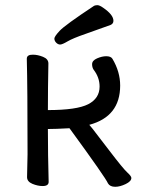

<svg xmlns="http://www.w3.org/2000/svg" viewBox="-20 -699 554 738"><path d="M422.9 19Q402.8 19 395 5.9Q387.2 -14.2 247.1 -206.1Q192.9 -203.1 164.1 -203.1Q164.1 -105 167 0Q167 16.1 144 16.1Q125 16.1 104.5 7.6Q84 -1 84 -18.1L85.9 -106Q85.9 -365.7 83 -473.1Q83 -489.3 106.9 -488.8Q125 -488.8 145.5 -480.5Q166 -472.2 166 -455.1Q164.1 -362.3 164.1 -275.9Q274.9 -275.9 318.8 -298.3Q362.8 -320.8 362.8 -366.2Q362.8 -401.4 339.8 -431.2Q334 -439.9 334 -452.1Q334 -466.3 353 -474.6Q372.1 -482.9 388.2 -482.9Q406.2 -482.9 412.1 -473.1Q441.9 -423.3 441.9 -370.1Q441.9 -251 323.2 -219.2Q326.2 -216.3 335 -205.1Q347.2 -189.9 400.1 -120.4Q453.1 -50.8 469 -36.4Q484.9 -22 484.9 -15.1Q484.9 -2 462.9 8.5Q440.9 19 422.9 19ZM189 -550.8Q189 -558.6 209 -580.3Q229 -602.1 341.8 -676.8Q345.7 -678.7 354 -679.2Q362.8 -679.2 377 -668.9Q416 -642.1 416 -619.1Q416 -607.9 404.8 -603Q356 -585 307.9 -568.4Q259.8 -551.8 239.5 -539.8Q219.2 -527.8 211.2 -527.8Q203.1 -527.8 196 -534.9Q189 -542 189 -550.8Z"/></svg>

Font: LXGW WenKai Screen R
Style: Regular
Weight: 400
Designer: Fontworks Inc.
Version: Version 1.235;May 31, 2022